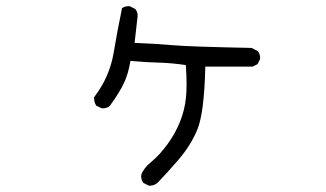

<svg xmlns="http://www.w3.org/2000/svg" viewBox="-20 -550 1040 613"><path d="M457.5 43Q472.2 43 483.4 33.2Q513.7 2 551.8 -42.5Q589.4 -86.4 610.4 -137.2Q631.3 -188.5 635.3 -329.1V-337.4H787.1L802.2 -345.2L810.1 -360.8Q810.5 -362.8 810.5 -364.3Q810.5 -377.9 803.2 -386.7L783.2 -397Q584.5 -400.9 529.8 -405.8Q475.1 -410.6 409.7 -413.1L418.5 -490.7Q419.4 -495.1 419.4 -498Q419.4 -501 419.2 -504.6Q418.9 -508.3 417 -512.9Q415 -517.6 411.6 -521.5L395 -529.8Q393.1 -530.3 391.6 -530.3Q378.4 -530.3 369.6 -523.9Q354.5 -451.2 342.3 -378.4Q329.1 -303.2 280.8 -240.2Q280.3 -238.8 280.3 -237.3Q280.3 -223.1 287.6 -212.4L304.2 -204.6Q306.2 -204.1 307.6 -204.1Q321.8 -204.1 330.6 -211.9Q364.7 -259.3 377 -287.6Q389.6 -315.9 395 -348.1L396.5 -355.5Q444.8 -351.1 485.4 -350.1Q526.9 -349.1 573.2 -342.3Q575.7 -307.1 575.7 -282.7Q575.7 -258.3 573.7 -238.3Q565.9 -160.2 514.6 -89.4Q489.3 -54.7 462.4 -32.7Q438.5 -13.2 431.2 7.8Q430.7 9.8 430.7 11.7Q430.7 25.4 438 34.2L454.6 42.5Q456.1 43 457.5 43Z"/></svg>

Font: NaikaiFont
Style: Light
Weight: 300
Version: Version 1.89